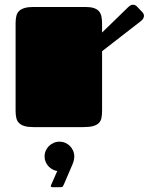

<svg xmlns="http://www.w3.org/2000/svg" viewBox="-20 -529 619 799"><path d="M44.9 -432.1Q44.9 -448.7 47.9 -461.7Q50.8 -474.6 59.1 -482.9Q67.4 -491.2 82 -495.6Q96.7 -500 120.1 -500H334Q356.4 -500 370.1 -495.6Q383.8 -491.2 391.6 -482.4Q399.4 -473.6 402.1 -460.4Q404.8 -447.3 404.8 -429.7V-393.6L513.2 -499Q523.9 -509.3 533.2 -509.3Q538.6 -509.3 542.7 -507.1Q546.9 -504.9 549.8 -502L571.8 -479Q579.1 -471.7 579.1 -462.9Q579.1 -457.5 575.9 -451.9Q572.8 -446.3 565.9 -440.9L404.8 -315.9V-68.8Q404.8 -51.8 402.3 -38.8Q399.9 -25.9 391.6 -17.3Q383.3 -8.8 367.7 -4.4Q352.1 0 325.2 0H120.1Q96.7 0 82 -4.4Q67.4 -8.8 59.1 -17.1Q50.8 -25.4 47.9 -38.1Q44.9 -50.8 44.9 -67.9ZM165.5 122.1Q165.5 109.4 170.4 98.1Q175.3 86.9 183.8 78.6Q192.4 70.3 203.6 65.4Q214.8 60.5 227.5 60.5Q240.2 60.5 251.5 65.4Q262.7 70.3 271 78.6Q279.3 86.9 284.2 98.1Q289.1 109.4 289.1 122.1Q289.1 130.4 286.9 139.2Q284.7 147.9 281.7 154.8L246.6 236.8Q243.7 243.7 241.5 246.8Q239.3 250 231.4 250H199.2Q191.4 250 191.4 244.6Q191.4 243.2 193.8 238.3L218.3 182.6Q207.5 181.2 198 175.8Q188.5 170.4 181.2 162.4Q173.8 154.3 169.7 144Q165.5 133.8 165.5 122.1Z"/></svg>

Font: Fascinate
Style: Regular
Weight: 900
Designer: Astigmatic (AOETI)
Foundry: Astigmatic (AOETI)
Version: Version 1.000